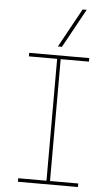

<svg xmlns="http://www.w3.org/2000/svg" viewBox="-64 -1042 629 1083"><g transform="rotate(5 250.0 -500.0)"><path d="M80 0V-20H240V-710H80V-730H420V-710H260V-20H420V0ZM261 -780H238L359 -1000H382Z"/></g></svg>

Font: M PLUS 1 Code Thin
Style: Regular
Weight: 250
Designer: Coji Morishita
Foundry: UNDERFOREST DESIGN
Version: Version 1.002